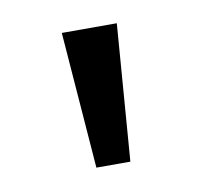

<svg xmlns="http://www.w3.org/2000/svg" viewBox="-41 -743 323 306"><g transform="rotate(-10 121.0 -589.5)"><path d="M76 -700H165L148 -479H93Z"/></g></svg>

Font: Haskoy
Style: Regular
Weight: 400
Designer: Ertekin Erdin
Foundry: Ertekin Erdin
Version: Version 1.500